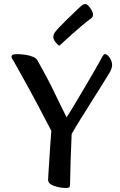

<svg xmlns="http://www.w3.org/2000/svg" viewBox="-20 -921 598 954"><path d="M306 13Q289 13 268.5 8.5Q248 4 233.5 -4.5Q219 -13 219 -27Q219 -31 220.5 -56Q222 -81 224.5 -118Q227 -155 229.5 -195.5Q232 -236 235 -271Q164 -408 115.5 -496Q67 -584 48 -617Q44 -622 40.5 -628.5Q37 -635 37 -638Q37 -645 43 -648.5Q49 -652 66 -652Q83 -652 105 -649Q127 -646 145.5 -638Q164 -630 170 -614Q216 -533 252 -458Q288 -383 311 -338Q328 -364 349 -399.5Q370 -435 392.5 -472.5Q415 -510 434.5 -544Q454 -578 468 -602.5Q482 -627 487 -637Q495 -652 502 -652Q513 -652 525 -634Q537 -616 537 -598Q537 -591 534 -581Q531 -571 524 -559Q513 -540 489 -502.5Q465 -465 436.5 -419Q408 -373 380.5 -329.5Q353 -286 336 -255Q333 -189 331 -126.5Q329 -64 328 -3Q328 6 324.5 9.5Q321 13 306 13ZM275 -694Q264 -700 254.5 -713Q245 -726 245 -737Q245 -749 252 -759Q257 -767 273.5 -784.5Q290 -802 311 -822.5Q332 -843 350.5 -860.5Q369 -878 376 -885Q386 -894 392 -897.5Q398 -901 403 -901Q411 -901 420 -891.5Q429 -882 435.5 -870Q442 -858 442 -848Q442 -844 440.5 -839Q439 -834 433 -830Q415 -817 390 -796Q365 -775 340 -753Q315 -731 297.5 -714.5Q280 -698 275 -694Z"/></svg>

Font: BriemHand
Style: Regular
Weight: 400
Designer: Gunnlaugur SE Briem, Eben Sorkin
Foundry: Sorkin Type
Version: Version 1.001; ttfautohint (v1.8.4.7-5d5b)